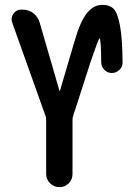

<svg xmlns="http://www.w3.org/2000/svg" viewBox="-20 -770 540 790"><path d="M400.4 -750Q431.6 -750 447.8 -733.4Q463.9 -716.8 473.6 -665Q483.4 -613.3 484.4 -512.7Q484.4 -495.1 471.2 -482.4Q458 -469.7 439.9 -469.7Q421.9 -469.7 409.2 -482.9Q396.5 -496.1 396.5 -513.7Q395.5 -611.3 389.6 -612.3Q385.7 -612.3 353.5 -517.6L280.3 -291Q278.3 -286.1 278.3 -274.4V-53.7Q278.3 -31.2 262.7 -15.6Q247.1 0 224.6 0Q202.1 0 186 -16.1Q169.9 -32.2 169.9 -53.7V-274.4Q169.9 -286.1 168 -291L30.3 -676.8Q23.4 -696.3 35.2 -713.4Q46.9 -730.5 68.4 -730.5H72.3Q98.6 -730.5 117.7 -715.3Q136.7 -700.2 143.6 -675.8L224.6 -396.5Q224.6 -395.5 225.6 -395Q226.6 -394.5 226.6 -396.5L287.1 -601.6Q310.5 -682.6 337.9 -716.3Q365.2 -750 400.4 -750Z"/></svg>

Font: Rounded Mgen+ 2m medium
Style: Regular
Weight: 500
Designer: [Source Han Sans]
Ryoko NISHIZUKA  (kana & ideographs); Paul D. Hunt (Latin, Greek & Cyrillic); Wenlong ZHANG  (bopomofo
Version: Version 1.059.20150602